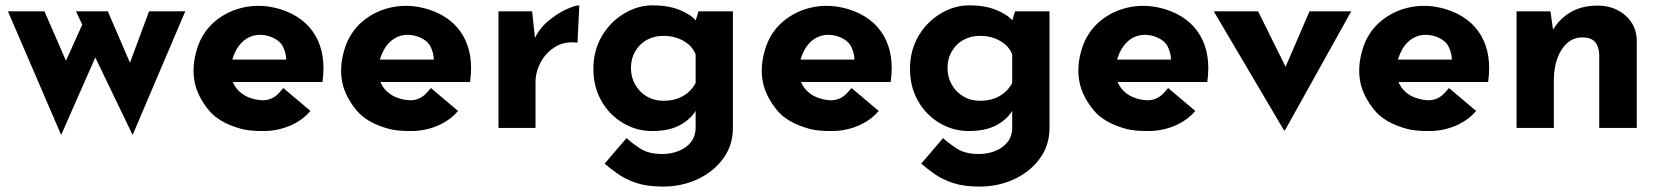

<svg xmlns="http://www.w3.org/2000/svg" viewBox="-20 -479 6221 719"><path d="M383.8 -436.5 480.5 -211.9 454.1 -210 538.1 -436.5H673.8L476.6 26.4L336.9 -263.7L209 26.4L9.8 -436.5H146.5L252 -194.3L204.1 -201.2L288.1 -386.7L264.6 -436.5Z M884.8 3.9Q800.8 -18.6 761.7 -66.4Q719.7 -118.2 709 -170.9Q697.3 -229.5 717.8 -295.9Q737.3 -359.4 786.1 -399.9Q835 -440.4 898.9 -452.6Q962.9 -464.8 1030.3 -444.3Q1120.1 -416 1161.1 -345.7Q1202.1 -275.4 1187.5 -171.9H831.1L824.2 -255.9H1084L1051.8 -253.9Q1051.8 -281.2 1038.6 -306.2Q1025.4 -331.1 986.3 -343.8Q956.1 -352.5 929.7 -345.7Q903.3 -338.9 883.3 -317.9Q863.3 -296.9 851.6 -261.7Q839.8 -222.7 845.7 -192.4Q851.6 -162.1 872.1 -140.6Q892.6 -119.1 922.9 -110.4Q945.3 -103.5 967.8 -103.5Q992.2 -104.5 1011.7 -119.1Q1022.5 -127 1041 -149.4L1142.6 -63.5Q1117.2 -33.2 1078.1 -13.7Q1023.4 12.7 961.9 11.7Q915 11.7 884.8 3.9Z M1437.5 3.9Q1353.5 -18.6 1314.5 -66.4Q1272.5 -118.2 1261.7 -170.9Q1250 -229.5 1270.5 -295.9Q1290 -359.4 1338.9 -399.9Q1387.7 -440.4 1451.7 -452.6Q1515.6 -464.8 1583 -444.3Q1672.9 -416 1713.9 -345.7Q1754.9 -275.4 1740.2 -171.9H1383.8L1377 -255.9H1636.7L1604.5 -253.9Q1604.5 -281.2 1591.3 -306.2Q1578.1 -331.1 1539.1 -343.8Q1508.8 -352.5 1482.4 -345.7Q1456.1 -338.9 1436 -317.9Q1416 -296.9 1404.3 -261.7Q1392.6 -222.7 1398.4 -192.4Q1404.3 -162.1 1424.8 -140.6Q1445.3 -119.1 1475.6 -110.4Q1498 -103.5 1520.5 -103.5Q1544.9 -104.5 1564.5 -119.1Q1575.2 -127 1593.8 -149.4L1695.3 -63.5Q1669.9 -33.2 1630.9 -13.7Q1576.2 12.7 1514.6 11.7Q1467.8 11.7 1437.5 3.9Z M1972.7 -436.5 1985.4 -317.4 1982.4 -335Q2001 -374 2034.2 -401.4Q2067.4 -428.7 2100.1 -443.8Q2132.8 -459 2149.4 -459L2142.6 -319.3Q2093.8 -325.2 2058.6 -303.2Q2023.4 -281.2 2004.4 -245.1Q1985.4 -209 1985.4 -170.9V0H1846.7V-436.5Z M2461.9 219.7Q2403.3 219.7 2362.8 206.1Q2322.3 192.4 2293.9 172.4Q2265.6 152.3 2244.1 133.8L2326.2 38.1Q2349.6 59.6 2379.9 78.6Q2410.2 97.7 2460 97.7Q2493.2 97.7 2521.5 86.4Q2549.8 75.2 2567.4 53.2Q2585 31.2 2585 -2V-97.7L2589.8 -73.2Q2574.2 -39.1 2532.2 -13.7Q2490.2 11.7 2421.9 11.7Q2363.3 11.7 2312.5 -18.6Q2261.7 -48.8 2231.9 -101.6Q2202.1 -154.3 2202.1 -220.7Q2202.1 -290 2233.9 -343.8Q2265.6 -397.5 2316.9 -428.2Q2368.2 -459 2424.8 -459Q2481.4 -459 2523.4 -442.4Q2565.4 -425.8 2585.9 -402.3L2581.1 -388.7L2595.7 -436.5H2724.6V0Q2724.6 64.5 2689 113.8Q2653.3 163.1 2593.8 191.4Q2534.2 219.7 2461.9 219.7ZM2342.8 -224.6Q2342.8 -189.5 2358.9 -161.6Q2375 -133.8 2402.3 -117.7Q2429.7 -101.6 2463.9 -101.6Q2493.2 -101.6 2515.6 -109.4Q2538.1 -117.2 2555.7 -131.8Q2573.2 -146.5 2585 -168V-275.4Q2576.2 -297.9 2558.1 -313Q2540 -328.1 2516.6 -336.4Q2493.2 -344.7 2463.9 -344.7Q2429.7 -344.7 2402.3 -329.6Q2375 -314.5 2358.9 -287.1Q2342.8 -259.8 2342.8 -224.6Z M3012.7 3.9Q2928.7 -18.6 2889.6 -66.4Q2847.7 -118.2 2836.9 -170.9Q2825.2 -229.5 2845.7 -295.9Q2865.2 -359.4 2914.1 -399.9Q2962.9 -440.4 3026.9 -452.6Q3090.8 -464.8 3158.2 -444.3Q3248 -416 3289.1 -345.7Q3330.1 -275.4 3315.4 -171.9H2959L2952.1 -255.9H3211.9L3179.7 -253.9Q3179.7 -281.2 3166.5 -306.2Q3153.3 -331.1 3114.3 -343.8Q3084 -352.5 3057.6 -345.7Q3031.2 -338.9 3011.2 -317.9Q2991.2 -296.9 2979.5 -261.7Q2967.8 -222.7 2973.6 -192.4Q2979.5 -162.1 3000 -140.6Q3020.5 -119.1 3050.8 -110.4Q3073.2 -103.5 3095.7 -103.5Q3120.1 -104.5 3139.6 -119.1Q3150.4 -127 3168.9 -149.4L3270.5 -63.5Q3245.1 -33.2 3206.1 -13.7Q3151.4 12.7 3089.8 11.7Q3043 11.7 3012.7 3.9Z M3647.5 219.7Q3588.9 219.7 3548.3 206.1Q3507.8 192.4 3479.5 172.4Q3451.2 152.3 3429.7 133.8L3511.7 38.1Q3535.2 59.6 3565.4 78.6Q3595.7 97.7 3645.5 97.7Q3678.7 97.7 3707 86.4Q3735.4 75.2 3752.9 53.2Q3770.5 31.2 3770.5 -2V-97.7L3775.4 -73.2Q3759.8 -39.1 3717.8 -13.7Q3675.8 11.7 3607.4 11.7Q3548.8 11.7 3498 -18.6Q3447.3 -48.8 3417.5 -101.6Q3387.7 -154.3 3387.7 -220.7Q3387.7 -290 3419.4 -343.8Q3451.2 -397.5 3502.4 -428.2Q3553.7 -459 3610.4 -459Q3667 -459 3709 -442.4Q3751 -425.8 3771.5 -402.3L3766.6 -388.7L3781.2 -436.5H3910.2V0Q3910.2 64.5 3874.5 113.8Q3838.9 163.1 3779.3 191.4Q3719.7 219.7 3647.5 219.7ZM3528.3 -224.6Q3528.3 -189.5 3544.4 -161.6Q3560.5 -133.8 3587.9 -117.7Q3615.2 -101.6 3649.4 -101.6Q3678.7 -101.6 3701.2 -109.4Q3723.6 -117.2 3741.2 -131.8Q3758.8 -146.5 3770.5 -168V-275.4Q3761.7 -297.9 3743.7 -313Q3725.6 -328.1 3702.1 -336.4Q3678.7 -344.7 3649.4 -344.7Q3615.2 -344.7 3587.9 -329.6Q3560.5 -314.5 3544.4 -287.1Q3528.3 -259.8 3528.3 -224.6Z M4198.2 3.9Q4114.3 -18.6 4075.2 -66.4Q4033.2 -118.2 4022.5 -170.9Q4010.7 -229.5 4031.2 -295.9Q4050.8 -359.4 4099.6 -399.9Q4148.4 -440.4 4212.4 -452.6Q4276.4 -464.8 4343.8 -444.3Q4433.6 -416 4474.6 -345.7Q4515.6 -275.4 4501 -171.9H4144.5L4137.7 -255.9H4397.5L4365.2 -253.9Q4365.2 -281.2 4352.1 -306.2Q4338.9 -331.1 4299.8 -343.8Q4269.5 -352.5 4243.2 -345.7Q4216.8 -338.9 4196.8 -317.9Q4176.8 -296.9 4165 -261.7Q4153.3 -222.7 4159.2 -192.4Q4165 -162.1 4185.5 -140.6Q4206.1 -119.1 4236.3 -110.4Q4258.8 -103.5 4281.2 -103.5Q4305.7 -104.5 4325.2 -119.1Q4335.9 -127 4354.5 -149.4L4456.1 -63.5Q4430.7 -33.2 4391.6 -13.7Q4336.9 12.7 4275.4 11.7Q4228.5 11.7 4198.2 3.9Z M4788.1 8.8 4525.4 -436.5H4691.4L4840.8 -134.8L4754.9 -137.7L4883.8 -436.5H5040L4792 8.8Z M5250 3.9Q5166 -18.6 5127 -66.4Q5085 -118.2 5074.2 -170.9Q5062.5 -229.5 5083 -295.9Q5102.5 -359.4 5151.4 -399.9Q5200.2 -440.4 5264.2 -452.6Q5328.1 -464.8 5395.5 -444.3Q5485.4 -416 5526.4 -345.7Q5567.4 -275.4 5552.7 -171.9H5196.3L5189.5 -255.9H5449.2L5417 -253.9Q5417 -281.2 5403.8 -306.2Q5390.6 -331.1 5351.6 -343.8Q5321.3 -352.5 5294.9 -345.7Q5268.6 -338.9 5248.5 -317.9Q5228.5 -296.9 5216.8 -261.7Q5205.1 -222.7 5210.9 -192.4Q5216.8 -162.1 5237.3 -140.6Q5257.8 -119.1 5288.1 -110.4Q5310.5 -103.5 5333 -103.5Q5357.4 -104.5 5377 -119.1Q5387.7 -127 5406.2 -149.4L5507.8 -63.5Q5482.4 -33.2 5443.4 -13.7Q5388.7 12.7 5327.1 11.7Q5280.3 11.7 5250 3.9Z M5786.1 -436.5 5796.9 -359.4 5794.9 -366.2Q5818.4 -407.2 5860.4 -432.6Q5902.3 -458 5962.9 -458Q6024.4 -458 6066.4 -421.4Q6108.4 -384.8 6109.4 -327.1V0H5968.8V-275.4Q5967.8 -304.7 5953.1 -321.8Q5938.5 -338.9 5905.3 -338.9Q5873 -338.9 5849.1 -317.9Q5825.2 -296.9 5812 -260.7Q5798.8 -224.6 5798.8 -177.7V0H5659.2V-436.5Z"/></svg>

Font: Josefin Sans CFJ
Style: Bold
Weight: 700
Designer: Santiago Orozco
Foundry: Typemade
Version: Version 2.001